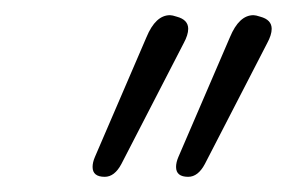

<svg xmlns="http://www.w3.org/2000/svg" viewBox="-20 -729 378 253"><path d="M102 -509Q102 -515 105 -522L173 -680Q185 -709 204 -709Q207 -709 213 -707Q228 -703 228 -691Q228 -683 222 -672L140 -513Q131 -496 118 -496Q102 -496 102 -509ZM212 -509Q212 -515 215 -522L283 -680Q295 -709 314 -709Q317 -709 323 -707Q338 -703 338 -691Q338 -683 332 -672L250 -513Q241 -496 228 -496Q212 -496 212 -509Z"/></svg>

Font: Kodchasan ExtraLight
Style: Italic
Weight: 275
Italic angle: -10°
Version: Version 1.000; ttfautohint (v1.6)